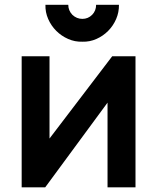

<svg xmlns="http://www.w3.org/2000/svg" viewBox="-20 -804 674 824"><path d="M490.5 -783.5Q491 -751.5 478.5 -722.5Q466 -693.5 444.2 -671.5Q422.5 -649.5 393.8 -636.8Q365 -624 333.5 -625Q301.5 -624 272.5 -636.8Q243.5 -649.5 221.5 -671.5Q199.5 -693.5 186.8 -722.5Q174 -751.5 175 -783.5H273Q273 -759 290.5 -740.5Q309 -723 333.5 -723Q358 -723 375.5 -740.5Q392.5 -758 392.5 -783.5ZM561.5 0H441.5V-363.5L174 0H73V-562.5H192.5V-209.5L461.5 -562.5H561.5Z"/></svg>

Font: Russisch Sans
Style: Bold
Weight: 700
Designer: Michael Sharanda (font) & Cristiano Sobral (main changes)
Foundry: Michael Sharanda
Version: Version 2.00;September 8, 2020;FontCreator 13.0.0.2681 64-bi